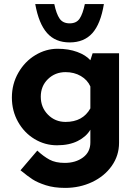

<svg xmlns="http://www.w3.org/2000/svg" viewBox="-20 -697 673 937"><path d="M561 -437V0Q561 62 525.5 112.5Q490 163 429.5 191.5Q369 220 298 220Q244 220 203.5 207Q163 194 138.5 178Q114 162 80 134L162 38Q192 66 221.5 82Q251 98 296 98Q349 98 385 71.5Q421 45 421 -2V-64Q401 -30 359.5 -9Q318 12 258 12Q199 12 148.5 -18.5Q98 -49 68 -102.5Q38 -156 38 -221Q38 -287 69.5 -342Q101 -397 152.5 -428Q204 -459 261 -459Q315 -459 357 -443.5Q399 -428 421 -403L432 -437ZM421 -168V-275Q407 -307 374.5 -326Q342 -345 300 -345Q249 -345 214 -311Q179 -277 179 -225Q179 -173 214 -137.5Q249 -102 300 -102Q384 -102 421 -168ZM152 -677H245Q255 -629 271 -606Q287 -583 320 -583Q353 -583 368.5 -606Q384 -629 394 -677H487Q471 -580 430.5 -535Q390 -490 320 -490Q250 -490 209.5 -536Q169 -582 152 -677Z"/></svg>

Font: Josefin Sans
Style: Bold
Weight: 700
Designer: Santiago Orozco
Foundry: Typemade
Version: Version 2.000